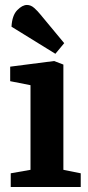

<svg xmlns="http://www.w3.org/2000/svg" viewBox="-20 -751 355 771"><path d="M23.1 0V-55.1L102.5 -69.1V-408.9L20.9 -425V-483.3L197.2 -506L234.5 -491.7V-69.1L304.2 -55.1V0ZM202.4 -535 26.2 -643.8Q28.6 -689.1 49.1 -710.1Q69.5 -731.1 88.4 -731.1Q103.9 -731.1 117.5 -718.9Q131.2 -706.7 142.4 -692.7L237.8 -577.7Z"/></svg>

Font: Faustina Light
Style: Regular
Weight: 300
Designer: Alfonso Garcia
Foundry: http://www.omnibus-type.com
Version: Version 1.200